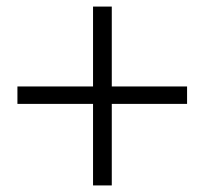

<svg xmlns="http://www.w3.org/2000/svg" viewBox="-20 -651 621 584"><path d="M549 -388H320V-631H263V-388H33V-335H263V-87H320V-335H549Z"/></svg>

Font: Noto Serif SC Medium
Style: Regular
Weight: 500
Designer: Ryoko NISHIZUKA 西塚涼子 (kana & ideographs); Frank Grießhammer (Latin, Greek & Cyrillic); Wenlong ZHANG 张文龙 (bopomofo); San
Foundry: Adobe Systems Incorporated
Version: Version 1.001;PS 1.001;hotconv 16.6.54;makeotf.lib2.5.65590